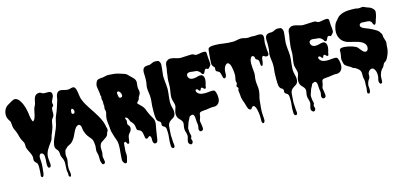

<svg xmlns="http://www.w3.org/2000/svg" viewBox="-92 -1420 5241 2507"><g transform="rotate(-15 2528.0 -166.0)"><path d="M93 -305Q88 -324 81 -339.5Q74 -355 66 -372Q55 -396 52.5 -415.5Q50 -435 48 -461Q48 -474 45.5 -481.5Q43 -489 39.5 -494.5Q36 -500 31.5 -506Q27 -512 22 -522Q9 -545 6.5 -572.5Q4 -600 11 -626.5Q18 -653 34 -675Q50 -697 74 -709Q86 -715 99 -723.5Q112 -732 125.5 -739.5Q139 -747 153 -752Q167 -757 180 -754Q208 -748 228.5 -721.5Q249 -695 263.5 -660.5Q278 -626 286.5 -590.5Q295 -555 298 -532Q298 -529 300.5 -508Q303 -487 307.5 -464.5Q312 -442 318.5 -425.5Q325 -409 333 -415Q347 -425 355.5 -444.5Q364 -464 369.5 -486.5Q375 -509 378.5 -531Q382 -553 387 -568Q392 -585 401 -600.5Q410 -616 414 -633Q419 -654 423 -675.5Q427 -697 436 -714.5Q445 -732 460.5 -742.5Q476 -753 503 -753Q513 -753 528.5 -743.5Q544 -734 555 -732Q572 -729 591 -730.5Q610 -732 626.5 -730Q643 -728 654.5 -718.5Q666 -709 666 -684Q666 -670 661 -657.5Q656 -645 649.5 -632.5Q643 -620 637.5 -607Q632 -594 632 -581Q632 -573 635.5 -564Q639 -555 636 -546Q632 -537 623.5 -530.5Q615 -524 612 -513Q609 -501 609 -489V-463Q609 -450 608.5 -437.5Q608 -425 604 -414Q601 -405 592.5 -396Q584 -387 579 -378Q571 -363 567 -346.5Q563 -330 561 -312Q556 -274 541 -238Q526 -202 513 -167Q507 -150 504.5 -137Q502 -124 492 -108L472 -80L452 -52Q436 -29 421.5 -3.5Q407 22 400 53Q394 80 396.5 108.5Q399 137 402 165Q403 173 403.5 182.5Q404 192 402.5 201Q401 210 396.5 217Q392 224 383 225Q367 228 361.5 213Q356 198 355.5 177Q355 156 357.5 135.5Q360 115 360 106Q360 91 359.5 71Q359 51 351 37Q344 25 328.5 20.5Q313 16 303 29Q291 45 291.5 70Q292 95 294 114Q298 156 293 193.5Q288 231 285 272Q285 277 282.5 288Q280 299 275.5 308Q271 317 264.5 321Q258 325 249 317Q241 309 242 299.5Q243 290 245 282Q248 261 248 240Q248 216 250 190.5Q252 165 245 141Q243 133 237.5 127Q232 121 226 115.5Q220 110 215 104Q210 98 207 90Q202 75 205 58Q208 41 205 26Q198 -7 181 -37.5Q164 -68 153 -100Q148 -117 149.5 -133Q151 -149 147 -166Q144 -180 135 -193.5Q126 -207 120 -221Q110 -241 104.5 -262Q99 -283 93 -305Z M616 -336Q624 -380 641.5 -418Q659 -456 673 -498L689 -548L705 -598Q708 -610 710 -622.5Q712 -635 714 -647Q716 -659 720.5 -670.5Q725 -682 733 -692Q746 -708 762.5 -711Q779 -714 796 -711Q813 -708 831.5 -702.5Q850 -697 868 -696Q886 -694 903 -699.5Q920 -705 934.5 -707Q949 -709 961 -703Q973 -697 982 -672Q988 -653 991 -634Q994 -615 996.5 -596.5Q999 -578 1002.5 -559Q1006 -540 1014 -521Q1028 -486 1046.5 -453.5Q1065 -421 1086 -389.5Q1107 -358 1128 -327Q1149 -296 1168 -263Q1180 -242 1191 -220.5Q1202 -199 1211 -176Q1216 -162 1220.5 -149Q1225 -136 1228 -122Q1230 -115 1230.5 -108.5Q1231 -102 1233 -95Q1234 -90 1236 -84.5Q1238 -79 1239 -74Q1241 -60 1239 -46Q1237 -39 1234 -35.5Q1231 -32 1227 -26Q1222 -17 1220.5 -7Q1219 3 1213 13Q1208 21 1201 28Q1194 35 1186 40Q1172 48 1160 57.5Q1148 67 1134 75Q1120 83 1113 92.5Q1106 102 1101 117Q1096 131 1095 146.5Q1094 162 1095 177.5Q1096 193 1096 208.5Q1096 224 1092 239Q1087 258 1088 273.5Q1089 289 1094 306Q1097 317 1098 334Q1099 351 1091 359Q1086 363 1077.5 364.5Q1069 366 1064 363Q1058 360 1054 349.5Q1050 339 1048 333Q1041 316 1041 300V266Q1041 250 1039.5 235Q1038 220 1033 205Q1027 188 1027 169.5Q1027 151 1030 133Q1034 114 1032 96Q1030 78 1028 59Q1026 48 1024.5 38.5Q1023 29 1018 20Q1013 9 1004.5 -1Q996 -11 988 -20Q979 -29 969 -44Q955 -63 946 -83Q937 -103 930 -126Q927 -135 926.5 -145Q926 -155 924.5 -165.5Q923 -176 921 -185Q919 -194 913 -201Q898 -220 881 -213.5Q864 -207 850 -192Q839 -179 830 -162.5Q821 -146 812.5 -128.5Q804 -111 796.5 -94Q789 -77 780 -63Q769 -46 756 -30.5Q743 -15 726 -4Q718 1 709.5 5Q701 9 693 13Q680 18 670.5 29Q661 40 650 48Q639 56 636.5 69.5Q634 83 630 96Q627 107 627 118.5Q627 130 628.5 142Q630 154 631.5 165.5Q633 177 632 188Q631 206 626.5 222Q622 238 620 255Q618 275 618 295Q618 315 622 334Q624 347 626.5 362.5Q629 378 626 392Q625 395 622 402Q619 409 615 411Q609 414 603 407.5Q597 401 595 396Q593 391 594 383.5Q595 376 595 370Q595 364 594 357.5Q593 351 591 344Q587 322 588 300.5Q589 279 590.5 257.5Q592 236 591.5 214.5Q591 193 584 172Q580 161 575.5 150.5Q571 140 566 129Q558 111 558 91.5Q558 72 553 52Q550 43 544.5 36Q539 29 533 22.5Q527 16 522 8.5Q517 1 515 -9Q511 -28 514.5 -49Q518 -70 525 -91Q532 -112 541 -131.5Q550 -151 558 -169Q577 -211 592.5 -250.5Q608 -290 616 -336ZM841 -394Q841 -379 854.5 -373.5Q868 -368 878 -380Q883 -386 884 -393.5Q885 -401 884 -409Q883 -414 880.5 -420.5Q878 -427 874 -432.5Q870 -438 864.5 -440Q859 -442 852 -437Q849 -435 847 -429.5Q845 -424 843.5 -417Q842 -410 841.5 -403.5Q841 -397 841 -394Z M1276 -318Q1271 -333 1275 -345Q1279 -357 1277 -374Q1274 -393 1275.5 -411.5Q1277 -430 1272 -449Q1270 -455 1269 -459Q1268 -463 1268 -470Q1268 -477 1270.5 -482Q1273 -487 1272 -494Q1271 -504 1268 -509.5Q1265 -515 1265 -526V-540Q1265 -546 1263 -553Q1260 -567 1258.5 -582Q1257 -597 1254 -611Q1251 -625 1250.5 -641Q1250 -657 1255 -671Q1260 -687 1268 -702.5Q1276 -718 1293 -723Q1317 -730 1342 -730.5Q1367 -731 1392 -739Q1415 -746 1440 -743.5Q1465 -741 1489 -740Q1531 -738 1566.5 -727Q1602 -716 1641 -703Q1661 -696 1673.5 -685.5Q1686 -675 1701 -658Q1708 -650 1717 -642Q1726 -634 1735 -625Q1744 -616 1751.5 -606.5Q1759 -597 1763 -588Q1772 -566 1767.5 -540Q1763 -514 1763 -491Q1763 -473 1767.5 -456Q1772 -439 1771 -421Q1770 -407 1764 -395Q1758 -383 1750 -372Q1742 -360 1739.5 -346.5Q1737 -333 1728 -321Q1723 -314 1716.5 -309.5Q1710 -305 1706 -297Q1701 -286 1708.5 -281Q1716 -276 1722 -268Q1734 -254 1748 -241.5Q1762 -229 1772 -214Q1783 -199 1789 -182.5Q1795 -166 1801 -150Q1811 -124 1824.5 -99Q1838 -74 1852 -51Q1865 -30 1867.5 -8.5Q1870 13 1867.5 35Q1865 57 1859.5 79Q1854 101 1851 124Q1847 148 1844 171.5Q1841 195 1837 219Q1835 228 1833.5 239Q1832 250 1828 259Q1824 268 1816 273.5Q1808 279 1795 278Q1786 277 1780.5 271.5Q1775 266 1772 258.5Q1769 251 1768 242.5Q1767 234 1767 227Q1767 221 1767.5 211.5Q1768 202 1766.5 192.5Q1765 183 1761 176Q1757 169 1748 167Q1741 165 1737 170Q1733 175 1728 179Q1721 185 1713 188.5Q1705 192 1697 187Q1686 182 1685.5 171Q1685 160 1683 150Q1680 135 1678 120Q1676 105 1670.5 92Q1665 79 1655.5 69.5Q1646 60 1630 56Q1620 54 1615 48Q1610 42 1607.5 34Q1605 26 1604.5 17Q1604 8 1603 0Q1599 -34 1576 -61Q1571 -67 1565 -72.5Q1559 -78 1555 -85Q1551 -92 1548.5 -99.5Q1546 -107 1543 -114Q1538 -124 1532.5 -133Q1527 -142 1516 -146Q1505 -151 1501.5 -146Q1498 -141 1502 -130Q1505 -121 1508.5 -116.5Q1512 -112 1512 -101Q1512 -92 1510.5 -85Q1509 -78 1508 -70Q1507 -56 1514 -48.5Q1521 -41 1527 -31Q1535 -19 1535.5 -6.5Q1536 6 1532 20Q1527 37 1517.5 47.5Q1508 58 1497 72Q1483 91 1480.5 117Q1478 143 1473 166Q1471 174 1469.5 182Q1468 190 1457 192Q1448 193 1443.5 186.5Q1439 180 1436 172.5Q1433 165 1428.5 160Q1424 155 1414 158Q1404 161 1401.5 174Q1399 187 1399 196Q1399 220 1395.5 244Q1392 268 1393 291Q1394 304 1395.5 316.5Q1397 329 1395 342Q1393 356 1388.5 369Q1384 382 1382 396Q1380 407 1375.5 418.5Q1371 430 1357 429Q1346 428 1338 419.5Q1330 411 1325 401Q1318 385 1319 365.5Q1320 346 1321 329Q1322 303 1325 277Q1328 251 1330 225.5Q1332 200 1331.5 174Q1331 148 1325 122Q1320 104 1313.5 86.5Q1307 69 1301 52Q1295 35 1291.5 19Q1288 3 1282 -14Q1277 -31 1276.5 -48.5Q1276 -66 1274 -84Q1270 -121 1265.5 -158.5Q1261 -196 1269 -232Q1270 -235 1270 -237.5Q1270 -240 1271 -242Q1278 -262 1280.5 -280Q1283 -298 1276 -318ZM1487 -451Q1488 -443 1490 -434Q1492 -425 1498 -420Q1504 -415 1515 -416Q1526 -417 1531 -422Q1539 -428 1539.5 -439.5Q1540 -451 1538 -460Q1536 -466 1531.5 -475.5Q1527 -485 1520 -492.5Q1513 -500 1505 -503Q1497 -506 1489 -499Q1480 -491 1483 -475.5Q1486 -460 1487 -451Z M1891 -311Q1891 -347 1885 -381.5Q1879 -416 1879 -452Q1879 -470 1883 -487Q1887 -504 1889 -522Q1891 -542 1891.5 -561.5Q1892 -581 1892 -601Q1892 -618 1890.5 -638.5Q1889 -659 1892 -677Q1895 -695 1904.5 -709Q1914 -723 1936 -728Q1953 -732 1970.5 -730.5Q1988 -729 2005 -737Q2022 -745 2036.5 -751Q2051 -757 2071 -757Q2089 -757 2105 -753.5Q2121 -750 2130 -730Q2138 -714 2137.5 -695Q2137 -676 2135 -659Q2132 -639 2130.5 -619Q2129 -599 2126 -579Q2122 -552 2123 -526Q2124 -500 2126.5 -474Q2129 -448 2132 -422Q2135 -396 2135 -369Q2135 -342 2131.5 -314.5Q2128 -287 2125 -260Q2122 -233 2120.5 -206Q2119 -179 2123 -151Q2126 -129 2132.5 -108Q2139 -87 2140 -66Q2141 -45 2136 -24Q2131 -3 2114 11Q2105 18 2095.5 23.5Q2086 29 2076.5 35Q2067 41 2058.5 48Q2050 55 2043 66Q2032 83 2029 101.5Q2026 120 2026 140Q2026 162 2023 182.5Q2020 203 2020 225Q2020 250 2022.5 274Q2025 298 2025 323Q2025 339 2029 357Q2033 375 2025 389Q2018 400 2007 397.5Q1996 395 1990 386Q1983 376 1983.5 359.5Q1984 343 1983 332Q1982 311 1984 290.5Q1986 270 1988 249Q1990 229 1991.5 210.5Q1993 192 1991 172Q1990 156 1989.5 139.5Q1989 123 1980 109Q1976 103 1970 99.5Q1964 96 1957.5 92Q1951 88 1946 83.5Q1941 79 1939 70Q1937 61 1939.5 51Q1942 41 1938 33Q1933 20 1920.5 14.5Q1908 9 1900 -2Q1889 -16 1886 -35.5Q1883 -55 1882 -72Q1880 -98 1881 -124.5Q1882 -151 1882 -177Q1882 -211 1886.5 -244Q1891 -277 1891 -311Z M2167 -363Q2171 -391 2170 -419.5Q2169 -448 2171 -477Q2172 -491 2174 -505L2178 -533Q2180 -559 2184 -582Q2188 -605 2193 -630Q2195 -643 2195.5 -655.5Q2196 -668 2198 -680Q2200 -692 2205 -703Q2210 -714 2221 -723Q2242 -740 2265 -741Q2288 -742 2312 -736Q2336 -730 2360 -722.5Q2384 -715 2406 -715Q2432 -715 2460.5 -717.5Q2489 -720 2517 -720Q2531 -720 2545.5 -721Q2560 -722 2572 -718Q2583 -714 2589 -708.5Q2595 -703 2608 -701Q2622 -699 2645.5 -704Q2669 -709 2691.5 -712Q2714 -715 2731 -711Q2748 -707 2749 -685Q2750 -668 2750 -651.5Q2750 -635 2752 -618Q2757 -580 2758 -542Q2759 -528 2748 -514.5Q2737 -501 2727 -491Q2723 -487 2719.5 -484.5Q2716 -482 2710 -483Q2704 -484 2700 -488Q2696 -492 2690 -492Q2676 -492 2670 -482Q2664 -472 2659.5 -460.5Q2655 -449 2648.5 -440.5Q2642 -432 2627 -436Q2621 -438 2618 -444Q2615 -450 2612 -455Q2609 -461 2605 -465L2596 -474Q2573 -498 2538 -498Q2525 -498 2510.5 -500.5Q2496 -503 2481.5 -504.5Q2467 -506 2454.5 -503Q2442 -500 2433 -490Q2425 -481 2426 -467.5Q2427 -454 2433 -443Q2440 -428 2453.5 -421Q2467 -414 2482.5 -412.5Q2498 -411 2514 -413.5Q2530 -416 2543 -419Q2552 -422 2563.5 -425Q2575 -428 2586 -428.5Q2597 -429 2607 -426.5Q2617 -424 2625 -415Q2636 -402 2639.5 -385Q2643 -368 2641.5 -350Q2640 -332 2635.5 -314.5Q2631 -297 2626 -282Q2623 -271 2622.5 -258Q2622 -245 2609 -243Q2601 -242 2594.5 -249Q2588 -256 2581.5 -262Q2575 -268 2568 -269Q2561 -270 2553 -257Q2550 -252 2549.5 -246.5Q2549 -241 2544 -237Q2539 -234 2535.5 -235Q2532 -236 2528.5 -240Q2525 -244 2522 -248Q2519 -252 2517 -255Q2511 -263 2499.5 -265Q2488 -267 2483 -255Q2481 -248 2484 -240Q2487 -232 2490 -227Q2500 -212 2515 -203.5Q2530 -195 2546.5 -191.5Q2563 -188 2581 -187.5Q2599 -187 2615 -188Q2640 -190 2664.5 -192.5Q2689 -195 2714 -191H2712Q2722 -188 2728 -177Q2735 -163 2739.5 -146Q2744 -129 2745.5 -111Q2747 -93 2746 -75Q2745 -57 2740 -43Q2728 -8 2697 7Q2688 12 2679.5 13Q2671 14 2660 14Q2651 14 2642.5 13.5Q2634 13 2624 14Q2600 16 2575.5 21Q2551 26 2526 26Q2512 26 2499 29Q2488 31 2478 33Q2468 35 2461 46Q2455 57 2454.5 70Q2454 83 2451 95Q2449 106 2443.5 116.5Q2438 127 2436 138Q2434 150 2436.5 162.5Q2439 175 2441 186Q2443 195 2443.5 204.5Q2444 214 2446 224Q2447 231 2447.5 239Q2448 247 2447 254Q2445 265 2438 271Q2431 277 2422.5 278.5Q2414 280 2405.5 276Q2397 272 2393 262Q2387 248 2390.5 233.5Q2394 219 2396 205Q2398 189 2395 175.5Q2392 162 2391 147Q2390 139 2390 132Q2390 125 2389 117Q2388 109 2388 99Q2388 89 2386.5 79Q2385 69 2381.5 60.5Q2378 52 2371 46Q2363 39 2353 41.5Q2343 44 2334 48Q2318 54 2313.5 68.5Q2309 83 2300 96Q2289 113 2284 131Q2279 149 2271 169Q2269 176 2266.5 182.5Q2264 189 2262 196Q2260 205 2261.5 215.5Q2263 226 2263 237Q2263 253 2268 273Q2270 284 2273.5 295.5Q2277 307 2272 318Q2269 326 2266 331Q2263 336 2265 346Q2266 352 2269 358Q2272 364 2273 371Q2275 379 2271 390Q2267 401 2260 406Q2250 414 2240.5 410Q2231 406 2224 398Q2211 383 2212.5 367.5Q2214 352 2219 335Q2223 322 2226.5 310.5Q2230 299 2229 285Q2228 269 2224.5 255Q2221 241 2216 226Q2207 192 2215 155Q2217 143 2219 131.5Q2221 120 2219 108Q2214 85 2200 71.5Q2186 58 2172 41Q2158 24 2154 2.5Q2150 -19 2152 -40Q2154 -54 2158.5 -68.5Q2163 -83 2168 -96Q2175 -113 2175.5 -127.5Q2176 -142 2172 -159Q2167 -181 2160 -202.5Q2153 -224 2153 -247Q2153 -276 2158 -305Q2163 -334 2167 -363Z M2773 -603Q2776 -627 2777 -651Q2778 -675 2782 -699Q2784 -708 2784.5 -719.5Q2785 -731 2790 -739Q2796 -749 2808 -753.5Q2820 -758 2833.5 -759.5Q2847 -761 2860 -761H2884Q2912 -761 2939.5 -758.5Q2967 -756 2994 -751Q3055 -742 3117 -742Q3145 -742 3170 -748Q3195 -754 3222 -756Q3248 -757 3272.5 -749Q3297 -741 3324 -741Q3335 -741 3345.5 -743Q3356 -745 3367 -745Q3382 -745 3397 -743Q3412 -741 3427 -743Q3441 -745 3453.5 -745.5Q3466 -746 3480 -744Q3507 -740 3516.5 -727.5Q3526 -715 3525 -688Q3524 -668 3520 -648Q3516 -628 3516 -608Q3516 -587 3517.5 -566Q3519 -545 3520 -524Q3521 -510 3524 -491Q3527 -472 3522 -459Q3517 -445 3502 -443.5Q3487 -442 3475 -448Q3468 -452 3462 -457.5Q3456 -463 3446 -459Q3439 -456 3435.5 -448Q3432 -440 3430 -430Q3428 -420 3427.5 -410Q3427 -400 3426 -393Q3425 -389 3423 -377.5Q3421 -366 3417.5 -355.5Q3414 -345 3408 -340Q3402 -335 3394 -345Q3389 -350 3388.5 -363Q3388 -376 3387 -384Q3385 -396 3385 -406Q3385 -416 3377 -425Q3369 -434 3359 -437.5Q3349 -441 3344 -454Q3342 -460 3341.5 -465Q3341 -470 3340 -474.5Q3339 -479 3336.5 -483Q3334 -487 3328 -490Q3311 -499 3300.5 -489.5Q3290 -480 3284 -463.5Q3278 -447 3276 -428.5Q3274 -410 3274 -401Q3274 -373 3277 -345.5Q3280 -318 3282 -290Q3285 -261 3280 -234.5Q3275 -208 3274 -179Q3273 -144 3279 -108.5Q3285 -73 3282 -37Q3280 -4 3270.5 27.5Q3261 59 3258 91Q3256 114 3253.5 136.5Q3251 159 3249 182Q3247 206 3246 229Q3245 252 3247 278Q3248 298 3250 319Q3252 340 3250 360Q3250 366 3246 373Q3242 380 3237 384Q3232 388 3226 387.5Q3220 387 3215 379Q3209 368 3209 347Q3209 326 3210 314Q3210 307 3209.5 288.5Q3209 270 3206 248Q3203 226 3198 203.5Q3193 181 3185.5 164.5Q3178 148 3167 141.5Q3156 135 3141 145Q3136 148 3133.5 154Q3131 160 3128 164.5Q3125 169 3120 171Q3115 173 3105 170Q3093 166 3086.5 155.5Q3080 145 3075.5 132Q3071 119 3068 105.5Q3065 92 3062 83Q3051 50 3040.5 20.5Q3030 -9 3030 -45Q3030 -61 3026.5 -77Q3023 -93 3023 -107Q3023 -115 3027.5 -123.5Q3032 -132 3030 -141Q3029 -149 3022.5 -153Q3016 -157 3014 -168Q3013 -179 3019.5 -186.5Q3026 -194 3027 -204Q3028 -213 3024.5 -219.5Q3021 -226 3021 -234Q3021 -250 3025.5 -269.5Q3030 -289 3032 -309Q3033 -316 3032 -336.5Q3031 -357 3028 -381.5Q3025 -406 3019 -430Q3013 -454 3003.5 -469.5Q2994 -485 2980 -488Q2966 -491 2948 -472Q2941 -465 2935.5 -454.5Q2930 -444 2926.5 -432Q2923 -420 2921 -408Q2919 -396 2919 -386V-367Q2919 -357 2917.5 -346.5Q2916 -336 2912.5 -327Q2909 -318 2901 -313Q2890 -305 2883 -310Q2876 -315 2872.5 -325Q2869 -335 2867 -347Q2865 -359 2863 -366Q2859 -379 2854 -392.5Q2849 -406 2835 -413Q2820 -420 2811 -425.5Q2802 -431 2802 -451Q2802 -458 2803.5 -465Q2805 -472 2803 -478Q2801 -485 2795 -489.5Q2789 -494 2785 -499Q2769 -520 2770 -549.5Q2771 -579 2773 -603Z M3548 -311Q3548 -347 3542 -381.5Q3536 -416 3536 -452Q3536 -470 3540 -487Q3544 -504 3546 -522Q3548 -542 3548.5 -561.5Q3549 -581 3549 -601Q3549 -618 3547.5 -638.5Q3546 -659 3549 -677Q3552 -695 3561.5 -709Q3571 -723 3593 -728Q3610 -732 3627.5 -730.5Q3645 -729 3662 -737Q3679 -745 3693.5 -751Q3708 -757 3728 -757Q3746 -757 3762 -753.5Q3778 -750 3787 -730Q3795 -714 3794.5 -695Q3794 -676 3792 -659Q3789 -639 3787.5 -619Q3786 -599 3783 -579Q3779 -552 3780 -526Q3781 -500 3783.5 -474Q3786 -448 3789 -422Q3792 -396 3792 -369Q3792 -342 3788.5 -314.5Q3785 -287 3782 -260Q3779 -233 3777.5 -206Q3776 -179 3780 -151Q3783 -129 3789.5 -108Q3796 -87 3797 -66Q3798 -45 3793 -24Q3788 -3 3771 11Q3762 18 3752.5 23.5Q3743 29 3733.5 35Q3724 41 3715.5 48Q3707 55 3700 66Q3689 83 3686 101.5Q3683 120 3683 140Q3683 162 3680 182.5Q3677 203 3677 225Q3677 250 3679.5 274Q3682 298 3682 323Q3682 339 3686 357Q3690 375 3682 389Q3675 400 3664 397.5Q3653 395 3647 386Q3640 376 3640.5 359.5Q3641 343 3640 332Q3639 311 3641 290.5Q3643 270 3645 249Q3647 229 3648.5 210.5Q3650 192 3648 172Q3647 156 3646.5 139.5Q3646 123 3637 109Q3633 103 3627 99.5Q3621 96 3614.5 92Q3608 88 3603 83.5Q3598 79 3596 70Q3594 61 3596.5 51Q3599 41 3595 33Q3590 20 3577.5 14.5Q3565 9 3557 -2Q3546 -16 3543 -35.5Q3540 -55 3539 -72Q3537 -98 3538 -124.5Q3539 -151 3539 -177Q3539 -211 3543.5 -244Q3548 -277 3548 -311Z M3824 -363Q3828 -391 3827 -419.5Q3826 -448 3828 -477Q3829 -491 3831 -505L3835 -533Q3837 -559 3841 -582Q3845 -605 3850 -630Q3852 -643 3852.5 -655.5Q3853 -668 3855 -680Q3857 -692 3862 -703Q3867 -714 3878 -723Q3899 -740 3922 -741Q3945 -742 3969 -736Q3993 -730 4017 -722.5Q4041 -715 4063 -715Q4089 -715 4117.5 -717.5Q4146 -720 4174 -720Q4188 -720 4202.5 -721Q4217 -722 4229 -718Q4240 -714 4246 -708.5Q4252 -703 4265 -701Q4279 -699 4302.5 -704Q4326 -709 4348.5 -712Q4371 -715 4388 -711Q4405 -707 4406 -685Q4407 -668 4407 -651.5Q4407 -635 4409 -618Q4414 -580 4415 -542Q4416 -528 4405 -514.5Q4394 -501 4384 -491Q4380 -487 4376.5 -484.5Q4373 -482 4367 -483Q4361 -484 4357 -488Q4353 -492 4347 -492Q4333 -492 4327 -482Q4321 -472 4316.5 -460.5Q4312 -449 4305.5 -440.5Q4299 -432 4284 -436Q4278 -438 4275 -444Q4272 -450 4269 -455Q4266 -461 4262 -465L4253 -474Q4230 -498 4195 -498Q4182 -498 4167.5 -500.5Q4153 -503 4138.5 -504.5Q4124 -506 4111.5 -503Q4099 -500 4090 -490Q4082 -481 4083 -467.5Q4084 -454 4090 -443Q4097 -428 4110.5 -421Q4124 -414 4139.5 -412.5Q4155 -411 4171 -413.5Q4187 -416 4200 -419Q4209 -422 4220.5 -425Q4232 -428 4243 -428.5Q4254 -429 4264 -426.5Q4274 -424 4282 -415Q4293 -402 4296.5 -385Q4300 -368 4298.5 -350Q4297 -332 4292.5 -314.5Q4288 -297 4283 -282Q4280 -271 4279.5 -258Q4279 -245 4266 -243Q4258 -242 4251.5 -249Q4245 -256 4238.5 -262Q4232 -268 4225 -269Q4218 -270 4210 -257Q4207 -252 4206.5 -246.5Q4206 -241 4201 -237Q4196 -234 4192.5 -235Q4189 -236 4185.5 -240Q4182 -244 4179 -248Q4176 -252 4174 -255Q4168 -263 4156.5 -265Q4145 -267 4140 -255Q4138 -248 4141 -240Q4144 -232 4147 -227Q4157 -212 4172 -203.5Q4187 -195 4203.5 -191.5Q4220 -188 4238 -187.5Q4256 -187 4272 -188Q4297 -190 4321.5 -192.5Q4346 -195 4371 -191H4369Q4379 -188 4385 -177Q4392 -163 4396.5 -146Q4401 -129 4402.5 -111Q4404 -93 4403 -75Q4402 -57 4397 -43Q4385 -8 4354 7Q4345 12 4336.5 13Q4328 14 4317 14Q4308 14 4299.5 13.5Q4291 13 4281 14Q4257 16 4232.5 21Q4208 26 4183 26Q4169 26 4156 29Q4145 31 4135 33Q4125 35 4118 46Q4112 57 4111.5 70Q4111 83 4108 95Q4106 106 4100.5 116.5Q4095 127 4093 138Q4091 150 4093.5 162.5Q4096 175 4098 186Q4100 195 4100.5 204.5Q4101 214 4103 224Q4104 231 4104.5 239Q4105 247 4104 254Q4102 265 4095 271Q4088 277 4079.5 278.5Q4071 280 4062.5 276Q4054 272 4050 262Q4044 248 4047.5 233.5Q4051 219 4053 205Q4055 189 4052 175.5Q4049 162 4048 147Q4047 139 4047 132Q4047 125 4046 117Q4045 109 4045 99Q4045 89 4043.5 79Q4042 69 4038.5 60.5Q4035 52 4028 46Q4020 39 4010 41.5Q4000 44 3991 48Q3975 54 3970.5 68.5Q3966 83 3957 96Q3946 113 3941 131Q3936 149 3928 169Q3926 176 3923.5 182.5Q3921 189 3919 196Q3917 205 3918.5 215.5Q3920 226 3920 237Q3920 253 3925 273Q3927 284 3930.5 295.5Q3934 307 3929 318Q3926 326 3923 331Q3920 336 3922 346Q3923 352 3926 358Q3929 364 3930 371Q3932 379 3928 390Q3924 401 3917 406Q3907 414 3897.5 410Q3888 406 3881 398Q3868 383 3869.5 367.5Q3871 352 3876 335Q3880 322 3883.5 310.5Q3887 299 3886 285Q3885 269 3881.5 255Q3878 241 3873 226Q3864 192 3872 155Q3874 143 3876 131.5Q3878 120 3876 108Q3871 85 3857 71.5Q3843 58 3829 41Q3815 24 3811 2.5Q3807 -19 3809 -40Q3811 -54 3815.5 -68.5Q3820 -83 3825 -96Q3832 -113 3832.5 -127.5Q3833 -142 3829 -159Q3824 -181 3817 -202.5Q3810 -224 3810 -247Q3810 -276 3815 -305Q3820 -334 3824 -363Z M4470 -613Q4478 -633 4493.5 -649.5Q4509 -666 4522 -683Q4537 -703 4560 -716Q4583 -729 4611 -736.5Q4639 -744 4669 -746.5Q4699 -749 4726 -748Q4745 -747 4760.5 -747Q4776 -747 4794 -742Q4820 -735 4849 -741Q4870 -746 4884 -740Q4898 -734 4914 -726Q4931 -718 4948 -713.5Q4965 -709 4979 -699Q4996 -686 5008 -671.5Q5020 -657 5020 -639Q5020 -627 5017 -615Q5014 -603 5012 -591Q5010 -579 5006 -567.5Q5002 -556 4997 -545Q4995 -540 4991.5 -525.5Q4988 -511 4982.5 -498Q4977 -485 4969 -479Q4961 -473 4949 -487Q4944 -492 4942.5 -499.5Q4941 -507 4939 -512Q4930 -532 4907 -540Q4890 -545 4871.5 -544.5Q4853 -544 4836 -546Q4820 -548 4806 -548.5Q4792 -549 4781 -536Q4772 -526 4772.5 -516Q4773 -506 4779 -498Q4785 -490 4794.5 -483.5Q4804 -477 4814 -473Q4847 -460 4878 -447Q4909 -434 4939 -417Q4959 -406 4976.5 -395Q4994 -384 5005 -366Q5013 -352 5021 -341.5Q5029 -331 5029 -314Q5029 -294 5035 -275.5Q5041 -257 5047 -239Q5054 -219 5049.5 -200Q5045 -181 5045 -161Q5045 -123 5035 -89Q5025 -55 5008 -21Q5003 -12 4997.5 -2.5Q4992 7 4984 15Q4979 21 4970.5 25Q4962 29 4956 35Q4948 43 4944 53.5Q4940 64 4935 72Q4930 83 4921.5 91.5Q4913 100 4906 108Q4893 124 4886 139.5Q4879 155 4874 172Q4868 192 4868 212Q4868 232 4866 253Q4865 261 4864 272Q4863 283 4849 286Q4838 289 4833 282.5Q4828 276 4825 268Q4821 258 4821 248Q4821 238 4823 229Q4825 220 4828 210.5Q4831 201 4832 190Q4835 165 4831 136Q4827 107 4810 84Q4798 68 4783.5 66.5Q4769 65 4756 73Q4743 81 4734 94.5Q4725 108 4722 121Q4720 134 4721 149Q4722 164 4716 177Q4710 190 4701.5 200.5Q4693 211 4689 225Q4684 241 4680.5 254.5Q4677 268 4680 285Q4682 301 4682.5 318Q4683 335 4678 351Q4676 359 4669.5 367Q4663 375 4649 367Q4639 362 4639.5 349Q4640 336 4642 328Q4645 314 4647 301.5Q4649 289 4648 274Q4646 250 4649 226Q4652 202 4647 178Q4645 170 4643 161Q4641 152 4640 142Q4639 126 4640 110.5Q4641 95 4639 81Q4637 67 4629.5 53.5Q4622 40 4605 27Q4597 21 4588.5 14.5Q4580 8 4572 4Q4562 -1 4552.5 -3Q4543 -5 4535 -13Q4523 -25 4507.5 -33Q4492 -41 4478 -49.5Q4464 -58 4452.5 -68.5Q4441 -79 4438 -95Q4434 -112 4429.5 -130.5Q4425 -149 4427 -166Q4430 -192 4435 -214Q4440 -236 4438 -262Q4437 -273 4443.5 -284.5Q4450 -296 4469 -298Q4490 -301 4514.5 -298.5Q4539 -296 4564 -291Q4589 -286 4612 -277.5Q4635 -269 4654 -260Q4668 -253 4679.5 -239Q4691 -225 4702 -210.5Q4713 -196 4725 -184Q4737 -172 4752 -169Q4776 -165 4786.5 -181Q4797 -197 4797 -217Q4797 -246 4782 -265.5Q4767 -285 4743 -298Q4719 -311 4689 -319.5Q4659 -328 4629.5 -335Q4600 -342 4573.5 -349Q4547 -356 4530 -367Q4495 -388 4476.5 -416.5Q4458 -445 4452 -477.5Q4446 -510 4451.5 -545Q4457 -580 4470 -613Z"/></g></svg>

Font: Double Feature
Style: Regular
Weight: 400
Designer: David Shetterly
Foundry: David Shetterly
Version: Version 2.100 1997 initial release